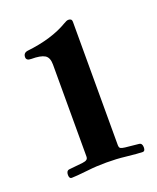

<svg xmlns="http://www.w3.org/2000/svg" viewBox="-86 -759 415 506"><g transform="rotate(-20 121.5 -506.5)"><path d="M23.4 -320.3Q23.4 -332 32.2 -333L70.3 -336.9Q75.2 -337.9 77.6 -338.4Q80.1 -338.9 83 -341.3Q85.9 -343.8 85.9 -349.6V-607.4Q85.9 -627 74.7 -633.8Q63.5 -640.6 37.1 -640.6Q23.4 -640.6 23.4 -650.4Q23.4 -662.1 35.2 -664.1Q105.5 -671.9 151.4 -699.2Q159.2 -704.1 164.1 -704.1Q173.8 -704.1 173.8 -695.3V-349.6Q173.8 -341.8 177.7 -339.8Q181.6 -337.9 189.5 -336.9L227.5 -333Q236.3 -332 236.3 -320.3Q236.3 -309.6 229.5 -309.6Q218.8 -309.6 182.6 -313.5Q158.2 -316.4 129.9 -316.4Q101.6 -316.4 77.1 -313.5Q41 -309.6 30.3 -309.6Q23.4 -309.6 23.4 -320.3ZM236.3 -320.3Z"/></g></svg>

Font: Monomakh Unicode TT
Style: Medium
Weight: 500
Designer: Alexey Kryukov, Aleksandr Andreev
Version: Version 1.1